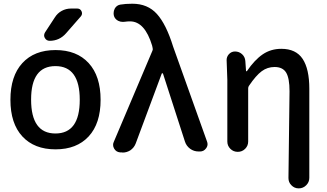

<svg xmlns="http://www.w3.org/2000/svg" viewBox="-20 -830 1793 1052"><path d="M150.4 -284.2Q150.4 -98.6 283.7 -98.6Q417 -98.6 417 -283.2Q417 -467.8 283.7 -467.8Q150.4 -467.8 150.4 -284.2ZM403.3 -783.2Q419.9 -783.2 426.8 -768.1Q433.6 -752.9 422.9 -740.2L341.8 -647.5Q305.7 -606.4 252 -606.4Q234.4 -606.4 225.6 -622.1Q221.7 -628.9 221.7 -635.7Q221.7 -644.5 226.6 -652.3L280.3 -734.4Q294.9 -757.8 318.4 -770.5Q341.8 -783.2 369.1 -783.2ZM37.1 -283.2Q37.1 -413.1 102.5 -484.4Q168 -555.7 284.2 -555.7Q400.4 -555.7 465.8 -484.4Q531.2 -413.1 531.2 -283.2Q531.2 -153.3 465.8 -82.5Q400.4 -11.7 284.2 -11.7Q168 -11.7 102.5 -82.5Q37.1 -153.3 37.1 -283.2Z M723.6 -43.9Q714.8 -20.5 693.4 -5.9Q673.8 5.9 652.3 5.9Q649.4 5.9 646.5 4.9H637.7Q616.2 2.9 605.5 -15.6Q599.6 -25.4 599.6 -36.1Q599.6 -44.9 603.5 -52.7L815.4 -552.7Q818.4 -558.6 816.4 -566.4L813.5 -580.1Q773.4 -712.9 692.4 -712.9Q677.7 -712.9 665 -710.9Q659.2 -710 653.3 -710Q639.6 -710 627.9 -715.8Q610.4 -724.6 604.5 -742.2Q602.5 -750 602.5 -757.8Q602.5 -770.5 608.4 -782.2Q618.2 -800.8 638.7 -804.7Q667 -809.6 705.1 -809.6Q789.1 -809.6 839.8 -753.4Q890.6 -697.3 928.7 -574.2L1114.3 -54.7Q1117.2 -46.9 1117.2 -40Q1117.2 -28.3 1109.4 -17.6Q1096.7 0 1076.2 0H1068.4Q1042 0 1021.5 -15.1Q1001 -30.3 993.2 -54.7L873 -426.8Q872.1 -428.7 869.6 -428.7Q867.2 -428.7 866.2 -426.8Z M1674.8 144.5Q1674.8 168 1657.7 185.1Q1640.6 202.1 1617.2 202.1H1616.2Q1592.8 202.1 1576.2 184.6Q1560.5 168.9 1560.5 145.5L1566.4 -330.1Q1566.4 -401.4 1547.9 -432.1Q1529.3 -462.9 1484.4 -462.9Q1445.3 -462.9 1414.1 -439.9Q1382.8 -417 1343.8 -359.4Q1339.8 -353.5 1339.8 -345.7V-54.7Q1339.8 -31.2 1323.2 -14.6Q1306.6 2 1282.7 2Q1258.8 2 1242.2 -14.6Q1225.6 -31.2 1225.6 -54.7V-392.6L1221.7 -501Q1221.7 -518.6 1233.4 -532.2Q1247.1 -547.9 1267.6 -547.9Q1290 -547.9 1306.2 -533.2Q1322.3 -518.6 1324.2 -496.1L1328.1 -440.4Q1329.1 -439.5 1330.6 -439.5Q1332 -439.5 1333 -440.4Q1375 -502 1419.4 -532.2Q1463.9 -562.5 1521.5 -562.5Q1601.6 -562.5 1638.2 -507.3Q1674.8 -452.1 1674.8 -343.8Z"/></svg>

Font: Gen Jyuu Gothic Medium
Style: Regular
Weight: 500
Designer: [Source Han Sans]
Ryoko NISHIZUKA  (kana & ideographs); Paul D. Hunt (Latin, Greek & Cyrillic); Wenlong ZHANG  (bopomofo
Version: Version 1.002.20150607